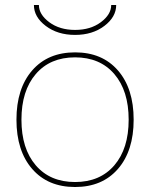

<svg xmlns="http://www.w3.org/2000/svg" viewBox="-20 -740 602 770"><path d="M116 -720H136Q136 -682 177.5 -651Q219 -620 281 -620Q343 -620 384.5 -651Q426 -682 426 -720H446Q446 -672 398.5 -636Q351 -600 281 -600Q211 -600 163.5 -636Q116 -672 116 -720ZM109 -62.5Q46 -135 46 -260Q46 -385 109 -457.5Q172 -530 281 -530Q390 -530 453 -457.5Q516 -385 516 -260Q516 -135 453 -62.5Q390 10 281 10Q172 10 109 -62.5ZM123.5 -77Q181 -10 281 -10Q381 -10 438.5 -77Q496 -144 496 -260Q496 -376 438.5 -443Q381 -510 281 -510Q181 -510 123.5 -443Q66 -376 66 -260Q66 -144 123.5 -77Z"/></svg>

Font: Mplus 1p Thin
Style: Regular
Weight: 250
Version: Version 1.061